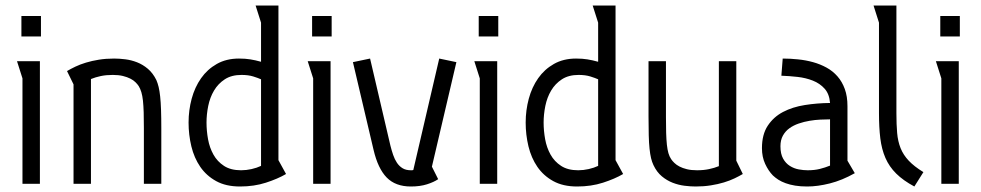

<svg xmlns="http://www.w3.org/2000/svg" viewBox="-20 -675 3601 705"><path d="M130.4 -616.2V-541H58.6V-616.2ZM126.5 -450.2V0H62.5V-387.2L42.5 -450.2Z M226.1 -414.1Q239.3 -421.9 256.6 -430.2Q273.9 -438.5 295.7 -445.1Q317.4 -451.7 343 -455.8Q368.7 -460 398.9 -460Q418 -460 439.9 -457.3Q461.9 -454.6 483.2 -446.3Q504.4 -438 522.9 -422.4Q541.5 -406.7 554.2 -380.9Q559.1 -369.6 562.5 -355.5Q565.9 -341.3 568.1 -320.8Q570.3 -300.3 571.3 -271.7Q572.3 -243.2 572.3 -203.1V0H508.3V-205.1Q508.3 -237.8 507.6 -262.5Q506.8 -287.1 504.9 -305.4Q502.9 -323.7 499 -336.7Q495.1 -349.6 489.3 -358.9Q484.9 -365.7 477.5 -373Q470.2 -380.4 458.7 -386.2Q447.3 -392.1 431.4 -396Q415.5 -399.9 394 -399.9Q370.1 -399.9 350.3 -395.8Q330.6 -391.6 314 -384.8V0H250V-365.2Z M1030.3 -36.1Q999.5 -18.1 956.3 -4.2Q913.1 9.8 861.3 9.8Q809.6 9.8 773.7 -10Q737.8 -29.8 715.3 -62.5Q692.9 -95.2 682.6 -137.7Q672.4 -180.2 672.4 -225.1Q672.4 -270 683.8 -312.5Q695.3 -355 718.3 -387.7Q741.2 -420.4 776.1 -440.2Q811 -460 857.4 -460Q880.9 -460 899.2 -457Q917.5 -454.1 938.5 -448.2V-591.8L918.5 -654.8H1002.4V-86.9ZM938.5 -383.8Q927.7 -388.7 909.7 -394.3Q891.6 -399.9 866.7 -399.9Q830.1 -399.9 805.4 -383.8Q780.8 -367.7 765.9 -342.5Q751 -317.4 744.6 -286.1Q738.3 -254.9 738.3 -225.1Q738.3 -194.8 743.9 -163.8Q749.5 -132.8 763.7 -107.4Q777.8 -82 802.5 -65.9Q827.1 -49.8 865.2 -49.8Q884.3 -49.8 903.8 -54.2Q923.3 -58.6 938.5 -65.9Z M1197.8 -616.2V-541H1126V-616.2ZM1193.8 -450.2V0H1129.9V-387.2L1109.9 -450.2Z M1338.9 -460 1413.6 -140.1Q1418 -122.6 1423.6 -106.2Q1429.2 -89.8 1437.5 -77.4Q1445.8 -64.9 1458 -57.4Q1470.2 -49.8 1488.8 -49.8Q1491.2 -49.8 1493.2 -49.8Q1495.1 -49.8 1497.6 -50.8L1592.8 -460L1655.8 -446.8L1565.9 -63L1588.9 -17.1Q1573.2 -6.3 1547.9 1.7Q1522.5 9.8 1488.8 9.8Q1432.1 9.8 1399.9 -23.2Q1367.7 -56.2 1351.6 -125L1275.9 -446.8Z M1809.6 -616.2V-541H1737.8V-616.2ZM1805.7 -450.2V0H1741.7V-387.2L1721.7 -450.2Z M2268.1 -36.1Q2237.3 -18.1 2194.1 -4.2Q2150.9 9.8 2099.1 9.8Q2047.4 9.8 2011.5 -10Q1975.6 -29.8 1953.1 -62.5Q1930.7 -95.2 1920.4 -137.7Q1910.2 -180.2 1910.2 -225.1Q1910.2 -270 1921.6 -312.5Q1933.1 -355 1956.1 -387.7Q1979 -420.4 2013.9 -440.2Q2048.8 -460 2095.2 -460Q2118.7 -460 2137 -457Q2155.3 -454.1 2176.3 -448.2V-591.8L2156.2 -654.8H2240.2V-86.9ZM2176.3 -383.8Q2165.5 -388.7 2147.5 -394.3Q2129.4 -399.9 2104.5 -399.9Q2067.9 -399.9 2043.2 -383.8Q2018.6 -367.7 2003.7 -342.5Q1988.8 -317.4 1982.4 -286.1Q1976.1 -254.9 1976.1 -225.1Q1976.1 -194.8 1981.7 -163.8Q1987.3 -132.8 2001.5 -107.4Q2015.6 -82 2040.3 -65.9Q2064.9 -49.8 2103 -49.8Q2122.1 -49.8 2141.6 -54.2Q2161.1 -58.6 2176.3 -65.9Z M2707.5 -36.1Q2694.3 -28.3 2677 -20Q2659.7 -11.7 2637.9 -5.1Q2616.2 1.5 2590.3 5.6Q2564.5 9.8 2534.7 9.8Q2515.6 9.8 2493.7 7.1Q2471.7 4.4 2450.2 -3.9Q2428.7 -12.2 2410.2 -27.6Q2391.6 -43 2379.4 -68.8Q2374 -80.1 2370.6 -94.2Q2367.2 -108.4 2365 -129.2Q2362.8 -149.9 2362.1 -178.5Q2361.3 -207 2361.3 -247.1V-450.2H2425.3V-245.1Q2425.3 -211.9 2426 -187Q2426.8 -162.1 2428.7 -143.8Q2430.7 -125.5 2434.3 -112.8Q2438 -100.1 2444.3 -90.8Q2448.7 -84 2456.3 -76.7Q2463.9 -69.3 2475.1 -63.5Q2486.3 -57.6 2502.2 -53.7Q2518.1 -49.8 2539.6 -49.8Q2563.5 -49.8 2583.3 -54Q2603 -58.1 2619.6 -64.9V-450.2H2683.6V-85Z M2854 -460Q2881.8 -460 2910.4 -457Q2939 -454.1 2965.3 -446.8Q2991.7 -439.5 3014.9 -426.8Q3038.1 -414.1 3055.2 -394.5Q3072.3 -375 3082 -348.1Q3091.8 -321.3 3091.8 -285.2V-85L3118.7 -39.1Q3071.8 -12.7 3027.1 -1.5Q2982.4 9.8 2943.8 9.8Q2919.4 9.8 2899.9 6.6Q2880.4 3.4 2865 -2.2Q2849.6 -7.8 2838.1 -15.1Q2826.7 -22.5 2817.9 -30.8Q2801.3 -47.9 2789.6 -73.2Q2777.8 -98.6 2777.8 -130.9Q2777.8 -181.2 2799.1 -213.4Q2820.3 -245.6 2855.2 -263.9Q2890.1 -282.2 2935.1 -289.3Q2980 -296.4 3027.8 -296.9Q3025.4 -329.6 3008.1 -349.1Q2990.7 -368.7 2964.8 -378.9Q2939 -389.2 2908.4 -392.6Q2877.9 -396 2849.1 -397ZM3027.8 -236.8Q3011.7 -236.8 2992.2 -235.8Q2972.7 -234.9 2952.4 -231.4Q2932.1 -228 2912.8 -221.4Q2893.6 -214.8 2878.7 -204.1Q2863.8 -193.4 2854.7 -177Q2845.7 -160.6 2845.7 -138.2Q2845.7 -109.9 2855.5 -92.5Q2865.2 -75.2 2880.4 -65.7Q2895.5 -56.2 2912.8 -53Q2930.2 -49.8 2945.8 -49.8Q2970.7 -49.8 2990.2 -54.7Q3009.8 -59.6 3027.8 -66.9Z M3271.5 -654.8V-258.8Q3271.5 -217.8 3274.2 -186.8Q3276.9 -155.8 3286.9 -130.9Q3296.9 -106 3316.7 -85Q3336.4 -64 3370.6 -43L3337.4 9.8Q3296.4 -12.2 3270.8 -37.6Q3245.1 -63 3231.2 -95Q3217.3 -127 3212.4 -167Q3207.5 -207 3207.5 -258.8V-591.8L3187.5 -654.8Z M3504.4 -616.2V-541H3432.6V-616.2ZM3500.5 -450.2V0H3436.5V-387.2L3416.5 -450.2Z"/></svg>

Font: Aubrey
Style: Regular
Weight: 400
Designer: Gayaneh Bagdasaryan | Cyreal.org
Foundry: Gayaneh Bagdasaryan | Cyreal.org
Version: Version 1.000